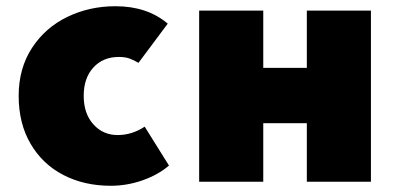

<svg xmlns="http://www.w3.org/2000/svg" viewBox="-20 -584 1281 617"><path d="M40 -276Q40 -364 82.5 -429.5Q125 -495 196 -529.5Q267 -564 351 -564Q453 -564 519 -508L425 -382Q410 -391 396 -396Q382 -401 362 -401Q311 -401 280 -367Q249 -333 249 -276Q249 -219 280 -184.5Q311 -150 358 -150Q404 -150 445 -177L523 -52Q488 -22 438 -4.5Q388 13 336 13Q251 13 184 -21.5Q117 -56 78.5 -121.5Q40 -187 40 -276Z M620 -550H826V-366H966V-550H1172V0H966V-188H826V0H620Z"/></svg>

Font: Nebula Sans Black
Style: Regular
Weight: 900
Designer: Paul D. Hunt for Adobe (as Source Sans)
Foundry: Nebula Entertainment & Broadcasting LLC
Version: Version 1.010